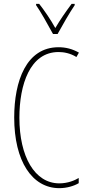

<svg xmlns="http://www.w3.org/2000/svg" viewBox="-20 -970 455 1000"><path d="M256 -793H280C306 -840 340 -900 369 -943V-950H353C319 -904 294 -868 268 -824C244 -868 210 -917 184 -950H168V-943C190 -912 229 -843 256 -793ZM285 -699C312 -699 346 -693 378 -673L391 -696C357 -715 323 -724 285 -724C117 -724 54 -548 54 -358C54 -131 147 10 289 10C327 10 365 -1 390 -16V-43C370 -31 334 -15 289 -15C161 -15 81 -154 81 -357C81 -529 136 -699 285 -699Z"/></svg>

Font: Noto Sans Armenian ExtraCondensed Thin
Style: Regular
Weight: 100
Width: 2
Designer: Monotype Design Team
Foundry: Monotype Imaging Inc.
Version: Version 2.008